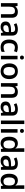

<svg xmlns="http://www.w3.org/2000/svg" viewBox="2694 -3494 810 6238"><g transform="rotate(90 3099.0 -375.0)"><path d="M557.1 0H441.9V-332Q441.9 -394.5 416.7 -425.3Q391.6 -456.1 336.9 -456.1Q264.2 -456.1 230.5 -413.1Q196.8 -370.1 196.8 -269V0H82V-540H171.9L188 -469.2H193.8Q218.3 -507.8 263.2 -528.8Q308.1 -549.8 362.8 -549.8Q557.1 -549.8 557.1 -352.1Z M1054.7 0 1031.7 -75.2H1027.8Q988.8 -25.9 949.2 -8.1Q909.7 9.8 847.7 9.8Q768.1 9.8 723.4 -33.2Q678.7 -76.2 678.7 -154.8Q678.7 -238.3 740.7 -280.8Q802.7 -323.2 929.7 -327.1L1022.9 -330.1V-358.9Q1022.9 -410.6 998.8 -436.3Q974.6 -461.9 923.8 -461.9Q882.3 -461.9 844.2 -449.7Q806.2 -437.5 771 -420.9L733.9 -502.9Q777.8 -525.9 830.1 -537.8Q882.3 -549.8 928.7 -549.8Q1031.7 -549.8 1084.2 -504.9Q1136.7 -460 1136.7 -363.8V0ZM883.8 -78.1Q946.3 -78.1 984.1 -113Q1022 -147.9 1022 -210.9V-257.8L952.6 -254.9Q871.6 -252 834.7 -227.8Q797.9 -203.6 797.9 -153.8Q797.9 -117.7 819.3 -97.9Q840.8 -78.1 883.8 -78.1Z M1514.6 9.8Q1392.1 9.8 1328.4 -61.8Q1264.6 -133.3 1264.6 -267.1Q1264.6 -403.3 1331.3 -476.6Q1397.9 -549.8 1523.9 -549.8Q1609.4 -549.8 1677.7 -518.1L1643.1 -425.8Q1570.3 -454.1 1522.9 -454.1Q1382.8 -454.1 1382.8 -268.1Q1382.8 -177.2 1417.7 -131.6Q1452.6 -85.9 1520 -85.9Q1596.7 -85.9 1665 -124V-23.9Q1634.3 -5.9 1599.4 2Q1564.5 9.8 1514.6 9.8Z M1906.7 0H1792V-540H1906.7ZM1785.2 -683.1Q1785.2 -713.9 1802 -730.5Q1818.8 -747.1 1850.1 -747.1Q1880.4 -747.1 1897.2 -730.5Q1914.1 -713.9 1914.1 -683.1Q1914.1 -653.8 1897.2 -637Q1880.4 -620.1 1850.1 -620.1Q1818.8 -620.1 1802 -637Q1785.2 -653.8 1785.2 -683.1Z M2549.8 -271Q2549.8 -138.7 2481.9 -64.5Q2414.1 9.8 2293 9.8Q2217.3 9.8 2159.2 -24.4Q2101.1 -58.6 2069.8 -122.6Q2038.6 -186.5 2038.6 -271Q2038.6 -402.3 2106 -476.1Q2173.3 -549.8 2295.9 -549.8Q2413.1 -549.8 2481.4 -474.4Q2549.8 -398.9 2549.8 -271ZM2156.7 -271Q2156.7 -84 2294.9 -84Q2431.6 -84 2431.6 -271Q2431.6 -456.1 2293.9 -456.1Q2221.7 -456.1 2189.2 -408.2Q2156.7 -360.4 2156.7 -271Z M3156.7 0H3041.5V-332Q3041.5 -394.5 3016.4 -425.3Q2991.2 -456.1 2936.5 -456.1Q2863.8 -456.1 2830.1 -413.1Q2796.4 -370.1 2796.4 -269V0H2681.6V-540H2771.5L2787.6 -469.2H2793.5Q2817.9 -507.8 2862.8 -528.8Q2907.7 -549.8 2962.4 -549.8Q3156.7 -549.8 3156.7 -352.1Z M3654.3 0 3631.3 -75.2H3627.4Q3588.4 -25.9 3548.8 -8.1Q3509.3 9.8 3447.3 9.8Q3367.7 9.8 3323 -33.2Q3278.3 -76.2 3278.3 -154.8Q3278.3 -238.3 3340.3 -280.8Q3402.3 -323.2 3529.3 -327.1L3622.6 -330.1V-358.9Q3622.6 -410.6 3598.4 -436.3Q3574.2 -461.9 3523.4 -461.9Q3481.9 -461.9 3443.8 -449.7Q3405.8 -437.5 3370.6 -420.9L3333.5 -502.9Q3377.4 -525.9 3429.7 -537.8Q3481.9 -549.8 3528.3 -549.8Q3631.3 -549.8 3683.8 -504.9Q3736.3 -460 3736.3 -363.8V0ZM3483.4 -78.1Q3545.9 -78.1 3583.7 -113Q3621.6 -147.9 3621.6 -210.9V-257.8L3552.2 -254.9Q3471.2 -252 3434.3 -227.8Q3397.5 -203.6 3397.5 -153.8Q3397.5 -117.7 3418.9 -97.9Q3440.4 -78.1 3483.4 -78.1Z M4011.2 0H3896.5V-759.8H4011.2Z M4290 0H4175.3V-540H4290ZM4168.5 -683.1Q4168.5 -713.9 4185.3 -730.5Q4202.1 -747.1 4233.4 -747.1Q4263.7 -747.1 4280.5 -730.5Q4297.4 -713.9 4297.4 -683.1Q4297.4 -653.8 4280.5 -637Q4263.7 -620.1 4233.4 -620.1Q4202.1 -620.1 4185.3 -637Q4168.5 -653.8 4168.5 -683.1Z M4636.2 9.8Q4535.2 9.8 4478.5 -63.5Q4421.9 -136.7 4421.9 -269Q4421.9 -401.9 4479.2 -475.8Q4536.6 -549.8 4638.2 -549.8Q4744.6 -549.8 4800.3 -471.2H4806.2Q4797.9 -529.3 4797.9 -563V-759.8H4913.1V0H4823.2L4803.2 -70.8H4797.9Q4742.7 9.8 4636.2 9.8ZM4667 -83Q4737.8 -83 4770 -122.8Q4802.2 -162.6 4803.2 -252V-268.1Q4803.2 -370.1 4770 -413.1Q4736.8 -456.1 4666 -456.1Q4605.5 -456.1 4572.8 -407Q4540 -357.9 4540 -267.1Q4540 -177.2 4571.8 -130.1Q4603.5 -83 4667 -83Z M5415 0 5392.1 -75.2H5388.2Q5349.1 -25.9 5309.6 -8.1Q5270 9.8 5208 9.8Q5128.4 9.8 5083.7 -33.2Q5039.1 -76.2 5039.1 -154.8Q5039.1 -238.3 5101.1 -280.8Q5163.1 -323.2 5290 -327.1L5383.3 -330.1V-358.9Q5383.3 -410.6 5359.1 -436.3Q5335 -461.9 5284.2 -461.9Q5242.7 -461.9 5204.6 -449.7Q5166.5 -437.5 5131.3 -420.9L5094.2 -502.9Q5138.2 -525.9 5190.4 -537.8Q5242.7 -549.8 5289.1 -549.8Q5392.1 -549.8 5444.6 -504.9Q5497.1 -460 5497.1 -363.8V0ZM5244.1 -78.1Q5306.6 -78.1 5344.5 -113Q5382.3 -147.9 5382.3 -210.9V-257.8L5313 -254.9Q5231.9 -252 5195.1 -227.8Q5158.2 -203.6 5158.2 -153.8Q5158.2 -117.7 5179.7 -97.9Q5201.2 -78.1 5244.1 -78.1Z M5839.4 9.8Q5738.3 9.8 5681.6 -63.5Q5625 -136.7 5625 -269Q5625 -401.9 5682.4 -475.8Q5739.7 -549.8 5841.3 -549.8Q5947.8 -549.8 6003.4 -471.2H6009.3Q6001 -529.3 6001 -563V-759.8H6116.2V0H6026.4L6006.3 -70.8H6001Q5945.8 9.8 5839.4 9.8ZM5870.1 -83Q5940.9 -83 5973.1 -122.8Q6005.4 -162.6 6006.3 -252V-268.1Q6006.3 -370.1 5973.1 -413.1Q5939.9 -456.1 5869.1 -456.1Q5808.6 -456.1 5775.9 -407Q5743.2 -357.9 5743.2 -267.1Q5743.2 -177.2 5774.9 -130.1Q5806.6 -83 5870.1 -83Z"/></g></svg>

Font: f1_58959          
Style: Regular
Weight: 600
Foundry: Ascender Corporation
Version: Version 1.10